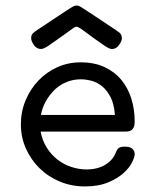

<svg xmlns="http://www.w3.org/2000/svg" viewBox="-20 -664 565 690"><path d="M92 -527Q92 -539 99.5 -545.5Q107 -552 115 -557Q162 -588 188 -605.5Q214 -623 227.5 -631.5Q241 -640 245.5 -642Q250 -644 255 -644H256Q260 -644 264 -642.5Q268 -641 281 -632.5Q294 -624 320.5 -606.5Q347 -589 395 -557Q400 -554 409 -547Q418 -540 418 -526Q418 -517 408 -502.5Q398 -488 383 -488H381Q373 -488 354.5 -500.5Q336 -513 315.5 -528Q295 -543 278 -555.5Q261 -568 255 -568Q250 -568 244 -563.5Q238 -559 224 -549Q197 -530 180.5 -518Q164 -506 154 -499.5Q144 -493 138 -490.5Q132 -488 127 -488Q112 -488 102 -502Q92 -516 92 -527ZM55 -217Q55 -263 72 -303.5Q89 -344 118 -374.5Q147 -405 186 -422.5Q225 -440 270 -440Q319 -440 355.5 -423Q392 -406 416 -377Q440 -348 452 -309.5Q464 -271 464 -228Q464 -214 460.5 -206.5Q457 -199 451.5 -195.5Q446 -192 439 -191.5Q432 -191 424 -191H126Q132 -159 148 -133.5Q164 -108 186.5 -90.5Q209 -73 236.5 -64Q264 -55 292 -55Q302 -55 316.5 -57Q331 -59 346 -65.5Q361 -72 374.5 -84Q388 -96 396 -115Q401 -129 408 -133Q415 -137 429 -137Q431 -137 437 -136.5Q443 -136 449 -133.5Q455 -131 459.5 -125Q464 -119 464 -109Q464 -100 454.5 -80.5Q445 -61 424 -42Q403 -23 368.5 -8.5Q334 6 285 6Q237 6 195 -11.5Q153 -29 122 -59.5Q91 -90 73 -130.5Q55 -171 55 -217ZM393 -251Q390 -290 377.5 -314.5Q365 -339 347.5 -353.5Q330 -368 309.5 -373.5Q289 -379 270 -379Q244 -379 220 -369.5Q196 -360 177.5 -342.5Q159 -325 145.5 -301.5Q132 -278 127 -251Z"/></svg>

Font: CMU Typewriter Custom
Style: Regular
Weight: 500
Monospace: yes
Version: Version 0.7.0